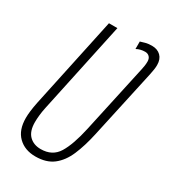

<svg xmlns="http://www.w3.org/2000/svg" viewBox="-181 -814 808 913"><g transform="rotate(30 223.5 -357.5)"><path d="M162.1 9.8Q103.5 9.8 67.6 -25.4Q31.7 -60.5 31.7 -126.5Q31.7 -161.1 42.5 -214.8L148.9 -713.9H195.3L88.4 -212.9Q83.5 -189.9 81.3 -168.7Q79.1 -147.5 79.1 -130.9Q79.1 -81.5 103 -57.4Q127 -33.2 166.5 -33.2Q230 -33.2 260.3 -82.5Q290.5 -131.8 311.5 -228L393.1 -602.5Q395.5 -613.3 397.2 -624.5Q398.9 -635.7 398.9 -647.5Q398.9 -664.1 389.9 -673.3Q380.9 -682.6 366.2 -682.6Q340.8 -682.6 319.3 -670.9V-711.9Q329.6 -715.3 345 -719.5Q360.4 -723.6 379.9 -723.6Q410.6 -723.6 428.7 -705.8Q446.8 -688 446.8 -656.2Q446.8 -644.5 444.8 -631.1Q442.9 -617.7 439.5 -602.1L356.9 -224.1Q341.3 -152.8 318.8 -100.3Q296.4 -47.9 259 -19Q221.7 9.8 162.1 9.8Z"/></g></svg>

Font: Open Sans Condensed Light
Style: Italic
Weight: 300
Width: 3
Italic angle: -12°
Designer: Monotype Design Team
Foundry: Monotype Imaging Inc.
Version: Version 3.000; ttfautohint (v1.8.4)